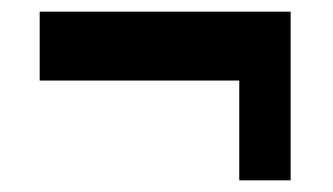

<svg xmlns="http://www.w3.org/2000/svg" viewBox="-20 -499 571 329"><path d="M390 -190V-361H48V-479H478V-190Z"/></svg>

Font: Oswald Heavy
Style: Regular
Weight: 400
Designer: Vernon Adams
Foundry: Vernon Adams
Version: Version 4.101